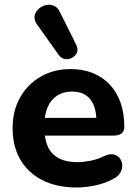

<svg xmlns="http://www.w3.org/2000/svg" viewBox="-20 -799 587 829"><path d="M311.5 10.5Q225.8 10.5 163.6 -20.8Q101.5 -52 68 -109.4Q34.5 -166.8 34.5 -245Q34.5 -321 66.8 -378.2Q99 -435.5 155.8 -468.1Q212.5 -500.8 285 -500.8Q338.2 -500.8 381 -483.4Q423.8 -466 454.2 -433.5Q484.8 -401 500.8 -354.9Q516.8 -308.8 516.8 -251.2Q516.8 -232.5 504.8 -223Q492.8 -213.5 469.5 -213.5H154.2V-290.2H412L396.2 -276.2Q396.2 -318.5 384 -346.5Q371.8 -374.5 348.6 -389.1Q325.5 -403.8 291.2 -403.8Q253.5 -403.8 226.6 -386.2Q199.8 -368.8 185.6 -336.1Q171.5 -303.5 171.5 -257.2V-249.8Q171.5 -172 207.2 -135.4Q243 -98.8 314.5 -98.8Q339 -98.8 370 -104.8Q401 -110.8 428.8 -124.5Q451.8 -135.8 469 -132.4Q486.2 -129 496.1 -116.9Q506 -104.8 507.6 -88.1Q509.2 -71.5 500.6 -55.2Q492 -39 472 -28.2Q437.2 -8.5 394.1 1Q351 10.5 311.5 10.5ZM233.5 -561.8 139.5 -694Q126.5 -712.8 129.4 -729.8Q132.2 -746.8 145.2 -759.2Q158.2 -771.8 175.8 -776.5Q193.2 -781.2 210.6 -775.1Q228 -769 238 -748L309.2 -605.5Q318.2 -587.2 312.4 -572.5Q306.5 -557.8 291.9 -549.8Q277.2 -541.8 261.1 -543.9Q245 -546 233.5 -561.8Z"/></svg>

Font: Nunito ExtraLight
Style: Regular
Weight: 200
Designer: Vernon Adams
Foundry: Vernon Adams
Version: Version 3.602;April 4, 2023;FontCreator 14.0.0.2856 64-bit